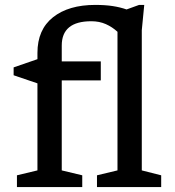

<svg xmlns="http://www.w3.org/2000/svg" viewBox="-20 -762 712 782"><path d="M231.5 -68 315 -48V0H49V-48L132.5 -68V-422.5L35.5 -455.5V-487.5L132.5 -521V-546.5Q132.5 -641.5 196 -691.8Q259.5 -742 368 -742Q409 -742 439.5 -737.2Q470 -732.5 495.5 -723.5L546.5 -742H567.5L557.5 -639V-68L636.5 -48V0H375V-48L458.5 -68V-632.5Q437.5 -652 411 -663.8Q384.5 -675.5 352 -675.5Q231.5 -675.5 231.5 -576.5V-512H390.5V-434.5H231.5Z"/></svg>

Font: Newsreader 6pt
Style: Regular
Weight: 400
Designer: Hugues Gentile
Foundry: Production Type
Version: Version 1.003; ttfautohint (v1.8.3)